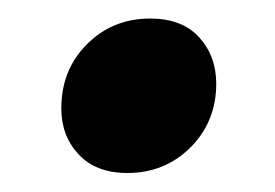

<svg xmlns="http://www.w3.org/2000/svg" viewBox="-20 -322 289 202"><path d="M138 -302.5Q171.5 -302.5 189.5 -282.8Q207.5 -263 207.5 -234Q207.5 -194 180.5 -167Q153.5 -140 114 -140Q81 -140 62.8 -159.5Q44.5 -179 44.5 -208Q44.5 -248.5 71.5 -275.5Q98.5 -302.5 138 -302.5Z"/></svg>

Font: Newsreader 16pt
Style: Bold Italic
Weight: 700
Italic angle: -17°
Designer: Hugues Gentile
Foundry: Production Type
Version: Version 1.003; ttfautohint (v1.8.3)